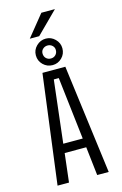

<svg xmlns="http://www.w3.org/2000/svg" viewBox="-154 -1127 759 1191"><g transform="rotate(-15 225.0 -531.0)"><path d="M129.5 -925 240.5 -1062H327.5L190 -925ZM225 -730Q189.5 -730 164.2 -754.8Q139 -779.5 139 -815.5Q139 -850 164.5 -875Q190 -900 225 -900Q259 -900 284.2 -875Q309.5 -850 309.5 -815.5Q309.5 -779.5 284.5 -754.8Q259.5 -730 225 -730ZM225 -772.5Q243 -772.5 255.2 -784.5Q267.5 -796.5 267.5 -816Q267.5 -833 255 -844.5Q242.5 -856 225 -856Q207 -856 194.5 -844.5Q182 -833 182 -816Q182 -796.5 194.2 -784.5Q206.5 -772.5 225 -772.5ZM314.5 0 293.5 -184H155L133.5 0H60L150.5 -700H297.5L388.5 0ZM208 -642.5 161.5 -242H286.5L240 -642.5Z"/></g></svg>

Font: League Mono Condensed Light
Style: Regular
Weight: 300
Width: 1
Designer: Tyler Finck
Foundry: The League of Moveable Type / Tyler Finck
Version: Version 2.210